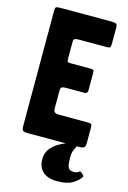

<svg xmlns="http://www.w3.org/2000/svg" viewBox="-135 -764 694 1038"><g transform="rotate(15 212.0 -245.0)"><path d="M422 153Q410 173 379.5 191.5Q349 210 294 210Q241 210 213.5 185Q186 160 186 115Q186 77 208.5 51.5Q231 26 264 10Q297 -6 327 -16Q333 -18 334.5 -18Q336 -18 339 -13L344 -4Q347 0 346 3Q345 6 343 11Q338 20 333.5 32.5Q329 45 329 69Q329 102 334 116.5Q339 131 348 134.5Q357 138 369 138Q386 138 395 130Q398 127 401.5 127Q405 127 414 135Q422 142 423.5 145Q425 148 422 153ZM180 -266V-166Q180 -150 188.5 -145Q197 -140 212 -140H369Q387 -140 391.5 -136.5Q396 -133 396 -118V-32Q396 -11 388 -5.5Q380 0 360 0H72Q53 0 46.5 -6Q40 -12 40 -32V-673Q40 -693 45 -696.5Q50 -700 72 -700H350Q373 -700 380.5 -696Q388 -692 388 -675V-583Q388 -568 384 -564Q380 -560 366 -560H207Q192 -560 186 -556Q180 -552 180 -537V-445Q180 -432 183 -428.5Q186 -425 199 -425H312Q322 -425 326.5 -422Q331 -419 331 -408V-309Q331 -290 312 -290H210Q194 -290 187 -286Q180 -282 180 -266Z"/></g></svg>

Font: Railroad Gothic CC
Style: Bold
Weight: 700
Designer: indestructible type*
Foundry: Cowboy Collective
Version: Version 1.000